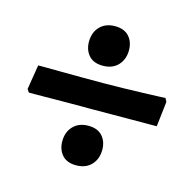

<svg xmlns="http://www.w3.org/2000/svg" viewBox="-80 -587 666 660"><g transform="rotate(15 253.0 -256.5)"><path d="M24 -207.8 16.6 -218.6 30.8 -306.4Q30.8 -306.4 54.6 -306.4Q78.5 -306.4 115 -305.9Q151.6 -305.4 192 -305.4Q232.3 -305.4 265.3 -305.4Q295.3 -305.4 332.5 -306.4Q369.6 -307.4 403.9 -308.4Q438.1 -309.4 460.3 -310.4Q482.5 -311.4 482.5 -311.4L488.9 -299.2L478.6 -209.8L251.6 -208.8Q217.6 -208.8 178.4 -208.8Q139.1 -208.8 103.8 -208.3Q68.5 -207.8 46.3 -207.8Q24 -207.8 24 -207.8ZM245 -8.3Q212 -8.3 195.1 -27.6Q178.2 -46.9 178.2 -76.1Q178.2 -109.3 198.1 -130Q218 -150.7 251.9 -150.7Q284.4 -150.7 301.6 -131.7Q318.8 -112.6 318.8 -82.9Q318.8 -50.2 299.1 -29.2Q279.4 -8.3 245 -8.3ZM245 -362.7Q212 -362.7 195.1 -382Q178.2 -401.3 178.2 -430.5Q178.2 -463.7 198.1 -484.4Q218 -505.1 251.9 -505.1Q284.4 -505.1 301.6 -486.1Q318.8 -467.1 318.8 -437.3Q318.8 -404.6 299.1 -383.6Q279.4 -362.7 245 -362.7Z"/></g></svg>

Font: Alegreya
Style: Regular
Weight: 400
Designer: Juan Pablo del Peral
Foundry: Huerta Tipografica
Version: Version 2.009